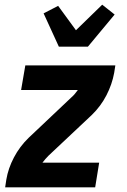

<svg xmlns="http://www.w3.org/2000/svg" viewBox="-20 -799 540 819"><path d="M2 0 7 -33Q15 -81 39.5 -127.5Q64 -174 102 -211L286 -385Q294 -392 300 -399.5Q306 -407 312 -415H70L88 -520H472L467 -488Q458 -439 434 -392.5Q410 -346 372 -309L187 -135Q180 -128 173.5 -120.5Q167 -113 161 -105H403L386 0ZM231 -600 166 -742 228 -774 304 -670 416 -779 469 -737 355 -600Z"/></svg>

Font: Iosevka Term Curly XBd Obl
Style: Regular
Weight: 800
Italic angle: -9°
Designer: Belleve Invis
Foundry: Belleve Invis
Version: Version 32.3.0